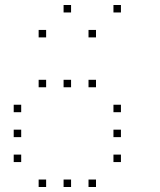

<svg xmlns="http://www.w3.org/2000/svg" viewBox="-20 -785 640 770"><path d="M236 -765Q235 -765 235 -765Q235 -765 235 -764V-736Q235 -735 235 -735Q235 -735 236 -735H264Q265 -735 265 -735Q265 -735 265 -736V-764Q265 -765 265 -765Q265 -765 264 -765ZM436 -765Q435 -765 435 -765Q435 -765 435 -764V-736Q435 -735 435 -735Q435 -735 436 -735H464Q465 -735 465 -735Q465 -735 465 -736V-764Q465 -765 465 -765Q465 -765 464 -765ZM136 -665Q135 -665 135 -665Q135 -665 135 -664V-636Q135 -635 135 -635Q135 -635 136 -635H164Q165 -635 165 -635Q165 -635 165 -636V-664Q165 -665 165 -665Q165 -665 164 -665ZM336 -665Q335 -665 335 -665Q335 -665 335 -664V-636Q335 -635 335 -635Q335 -635 336 -635H364Q365 -635 365 -635Q365 -635 365 -636V-664Q365 -665 365 -665Q365 -665 364 -665ZM136 -465Q135 -465 135 -465Q135 -465 135 -464V-436Q135 -435 135 -435Q135 -435 136 -435H164Q165 -435 165 -435Q165 -435 165 -436V-464Q165 -465 165 -465Q165 -465 164 -465ZM236 -465Q235 -465 235 -465Q235 -465 235 -464V-436Q235 -435 235 -435Q235 -435 236 -435H264Q265 -435 265 -435Q265 -435 265 -436V-464Q265 -465 265 -465Q265 -465 264 -465ZM336 -465Q335 -465 335 -465Q335 -465 335 -464V-436Q335 -435 335 -435Q335 -435 336 -435H364Q365 -435 365 -435Q365 -435 365 -436V-464Q365 -465 365 -465Q365 -465 364 -465ZM36 -365Q35 -365 35 -365Q35 -365 35 -364V-336Q35 -335 35 -335Q35 -335 36 -335H64Q65 -335 65 -335Q65 -335 65 -336V-364Q65 -365 65 -365Q65 -365 64 -365ZM436 -365Q435 -365 435 -365Q435 -365 435 -364V-336Q435 -335 435 -335Q435 -335 436 -335H464Q465 -335 465 -335Q465 -335 465 -336V-364Q465 -365 465 -365Q465 -365 464 -365ZM36 -265Q35 -265 35 -265Q35 -265 35 -264V-236Q35 -235 35 -235Q35 -235 36 -235H64Q65 -235 65 -235Q65 -235 65 -236V-264Q65 -265 65 -265Q65 -265 64 -265ZM436 -265Q435 -265 435 -265Q435 -265 435 -264V-236Q435 -235 435 -235Q435 -235 436 -235H464Q465 -235 465 -235Q465 -235 465 -236V-264Q465 -265 465 -265Q465 -265 464 -265ZM36 -165Q35 -165 35 -165Q35 -165 35 -164V-136Q35 -135 35 -135Q35 -135 36 -135H64Q65 -135 65 -135Q65 -135 65 -136V-164Q65 -165 65 -165Q65 -165 64 -165ZM436 -165Q435 -165 435 -165Q435 -165 435 -164V-136Q435 -135 435 -135Q435 -135 436 -135H464Q465 -135 465 -135Q465 -135 465 -136V-164Q465 -165 465 -165Q465 -165 464 -165ZM136 -65Q135 -65 135 -65Q135 -65 135 -64V-36Q135 -35 135 -35Q135 -35 136 -35H164Q165 -35 165 -35Q165 -35 165 -36V-64Q165 -65 165 -65Q165 -65 164 -65ZM236 -65Q235 -65 235 -65Q235 -65 235 -64V-36Q235 -35 235 -35Q235 -35 236 -35H264Q265 -35 265 -35Q265 -35 265 -36V-64Q265 -65 265 -65Q265 -65 264 -65ZM336 -65Q335 -65 335 -65Q335 -65 335 -64V-36Q335 -35 335 -35Q335 -35 336 -35H364Q365 -35 365 -35Q365 -35 365 -36V-64Q365 -65 365 -65Q365 -65 364 -65Z"/></svg>

Font: Doto Black Thin
Style: Regular
Weight: 250
Monospace: yes
Version: Version 1.000